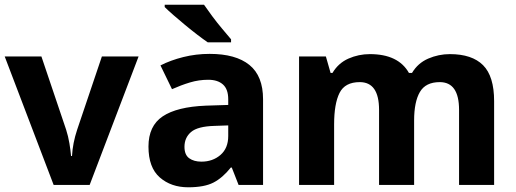

<svg xmlns="http://www.w3.org/2000/svg" viewBox="-20 -786 2195 816"><path d="M0 -546H156L261 -235Q270 -207 275 -177Q280 -147 282 -123H286Q289 -178 308 -235L413 -546H569L361 0H208Z M855 -337 950 -340V-364Q950 -407 927.5 -427Q905 -447 865 -447Q825 -447 787 -435.5Q749 -424 711 -407L662 -508Q705 -530 759 -543.5Q813 -557 871 -557Q982 -557 1040 -510Q1098 -463 1098 -364V0H994L965 -74H961Q926 -30 887 -10Q848 10 780 10Q707 10 659 -32Q611 -74 611 -163Q611 -251 671.5 -291.5Q732 -332 855 -337ZM764 -162Q764 -128 784 -113.5Q804 -99 836 -99Q884 -99 917 -127.5Q950 -156 950 -208V-253L892 -251Q820 -249 792 -225Q764 -201 764 -162ZM847 -766Q862 -744 882.5 -716.5Q903 -689 924.5 -663.5Q946 -638 962 -619V-606H863Q844 -619 818.5 -638.5Q793 -658 766.5 -680Q740 -702 717 -722Q694 -742 680 -756V-766Z M1251 0V-546H1365L1385 -476H1393Q1418 -518 1461 -537Q1504 -556 1552 -556Q1673 -556 1718 -476H1731Q1756 -518 1800 -537Q1844 -556 1892 -556Q1986 -556 2033 -509Q2080 -462 2080 -356V0H1931V-319Q1931 -437 1849 -437Q1789 -437 1764.5 -395Q1740 -353 1740 -274V0H1591V-319Q1591 -437 1509 -437Q1446 -437 1423 -391Q1400 -345 1400 -257V0Z"/></svg>

Font: BC Sans
Style: Bold
Weight: 700
Designer: Monotype Design Team
Province of B.C.
Foundry: Monotype Imaging Inc.
Version: Version 2.000;GOOG;noto-source:20170915:90ef993387c0